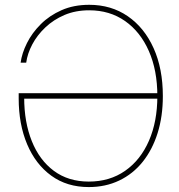

<svg xmlns="http://www.w3.org/2000/svg" viewBox="-20 -757 735 787"><path d="M343.8 9.8Q254.4 9.8 190.2 -36.9Q126 -83.5 91.3 -165.5Q56.6 -247.6 56.6 -353.5V-375H632.3V-352.5H69.3L79.1 -357.4Q79.1 -256.3 110.4 -178.5Q141.6 -100.6 200.9 -56.6Q260.3 -12.7 343.8 -12.7Q429.7 -12.7 492.9 -56.9Q556.2 -101.1 590.6 -180.2Q625 -259.3 625 -363.3Q625 -468.8 590.1 -547.9Q555.2 -627 492.4 -670.9Q429.7 -714.8 345.7 -714.8Q289.6 -714.8 244.4 -695.6Q199.2 -676.3 165.8 -644.5Q132.3 -612.8 112.3 -575Q92.3 -537.1 87.4 -500H64.5Q69.8 -539.1 90.6 -580.6Q111.3 -622.1 147 -657.7Q182.6 -693.4 232.4 -715.3Q282.2 -737.3 345.7 -737.3Q436 -737.3 503.9 -690.4Q571.8 -643.6 609.6 -559.6Q647.5 -475.6 647.5 -363.3Q647.5 -279.8 626 -211.4Q604.5 -143.1 564.7 -93.5Q524.9 -43.9 468.8 -17.1Q412.6 9.8 343.8 9.8Z"/></svg>

Font: Inter 28pt Thin
Style: Regular
Weight: 250
Designer: Rasmus Andersson
Foundry: rsms
Version: Version 4.001;git-66647c0bb